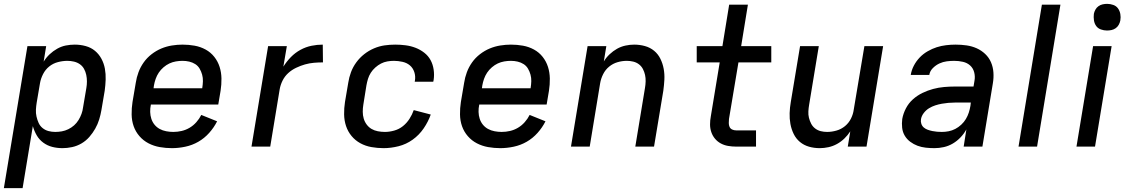

<svg xmlns="http://www.w3.org/2000/svg" viewBox="-27 -759 5847 994"><path d="M-7 215 115 -520H212L199 -440Q212 -461 230 -478Q248 -495 269.5 -507Q291 -519 314 -523.5Q337 -528 360 -528Q389 -528 416.5 -520.5Q444 -513 464.5 -496Q485 -479 498 -455Q511 -431 516 -403.5Q521 -376 520 -347Q519 -318 515 -289L498 -189Q494 -165 486.5 -140.5Q479 -116 466 -93Q453 -70 435.5 -50Q418 -30 395 -16.5Q372 -3 346.5 2.5Q321 8 297 8Q269 8 243.5 1.5Q218 -5 197 -20.5Q176 -36 163 -58.5Q150 -81 143 -106L90 215ZM259 -76Q276 -76 293 -79Q310 -82 326.5 -90Q343 -98 356.5 -110Q370 -122 379.5 -137.5Q389 -153 395 -169.5Q401 -186 403 -203L420 -303Q423 -320 423 -337.5Q423 -355 419.5 -371.5Q416 -388 408 -402.5Q400 -417 386.5 -426.5Q373 -436 356 -440Q339 -444 322 -444Q298 -444 273 -437.5Q248 -431 228 -415Q208 -399 196 -375.5Q184 -352 180 -328L163 -228Q160 -210 159 -191.5Q158 -173 162 -155.5Q166 -138 173 -122.5Q180 -107 193.5 -96Q207 -85 224 -80.5Q241 -76 259 -76Z M863 8Q831 8 800 2.5Q769 -3 742 -17Q715 -31 695 -54Q675 -77 665 -105.5Q655 -134 654.5 -166.5Q654 -199 659 -231L676 -331Q680 -358 690 -385Q700 -412 717 -436Q734 -460 758 -478.5Q782 -497 808.5 -508Q835 -519 863 -523.5Q891 -528 918 -528Q950 -528 980.5 -522.5Q1011 -517 1037.5 -502.5Q1064 -488 1082.5 -464.5Q1101 -441 1110 -412.5Q1119 -384 1119.5 -352.5Q1120 -321 1115 -289L1103 -218H754V-217Q750 -198 750.5 -179.5Q751 -161 756.5 -144Q762 -127 773 -113.5Q784 -100 799.5 -91.5Q815 -83 833.5 -79.5Q852 -76 870 -76Q892 -76 913.5 -81Q935 -86 954.5 -97.5Q974 -109 989.5 -126.5Q1005 -144 1015 -164L1097 -131Q1081 -99 1056 -71Q1031 -43 999.5 -25Q968 -7 932.5 0.5Q897 8 863 8ZM768 -302H1020V-303Q1023 -321 1023.5 -338.5Q1024 -356 1019.5 -372.5Q1015 -389 1006.5 -403.5Q998 -418 984 -427Q970 -436 953 -440Q936 -444 918 -444Q901 -444 883.5 -441Q866 -438 850 -430.5Q834 -423 819.5 -410.5Q805 -398 795 -383Q785 -368 779 -351Q773 -334 770 -317Z M1275 0 1361 -520H1458L1440 -414Q1457 -441 1479 -463.5Q1501 -486 1528.5 -501Q1556 -516 1585.5 -522Q1615 -528 1644 -528L1645 -436Q1622 -436 1598.5 -434Q1575 -432 1552 -425.5Q1529 -419 1506 -408Q1483 -397 1465 -380.5Q1447 -364 1436 -342Q1425 -320 1421 -297L1372 0Z M1959 8Q1927 8 1896 2.5Q1865 -3 1838.5 -17.5Q1812 -32 1793 -55Q1774 -78 1764.5 -106.5Q1755 -135 1754.5 -167Q1754 -199 1759 -231L1776 -331Q1780 -358 1790 -385Q1800 -412 1817.5 -436Q1835 -460 1858.5 -478.5Q1882 -497 1909 -508.5Q1936 -520 1963.5 -524Q1991 -528 2019 -528Q2046 -528 2073 -524.5Q2100 -521 2124.5 -511.5Q2149 -502 2169.5 -486Q2190 -470 2202 -448Q2214 -426 2218 -399Q2222 -372 2218 -345L2216 -336H2120L2121 -341Q2125 -364 2118 -385.5Q2111 -407 2095 -420.5Q2079 -434 2056.5 -439Q2034 -444 2012 -444Q1995 -444 1978 -441Q1961 -438 1945.5 -430Q1930 -422 1916 -409.5Q1902 -397 1892.5 -382Q1883 -367 1878 -350.5Q1873 -334 1870 -317L1854 -217Q1851 -199 1851 -180.5Q1851 -162 1856 -145Q1861 -128 1871.5 -114Q1882 -100 1896.5 -91.5Q1911 -83 1929 -79.5Q1947 -76 1966 -76Q1989 -76 2014 -83Q2039 -90 2059 -106Q2079 -122 2093 -144Q2107 -166 2115 -189L2203 -166Q2190 -129 2166.5 -94.5Q2143 -60 2109.5 -36Q2076 -12 2036.5 -2Q1997 8 1959 8Z M2563 8Q2531 8 2500 2.5Q2469 -3 2442 -17Q2415 -31 2395 -54Q2375 -77 2365 -105.5Q2355 -134 2354.5 -166.5Q2354 -199 2359 -231L2376 -331Q2380 -358 2390 -385Q2400 -412 2417 -436Q2434 -460 2458 -478.5Q2482 -497 2508.5 -508Q2535 -519 2563 -523.5Q2591 -528 2618 -528Q2650 -528 2680.5 -522.5Q2711 -517 2737.5 -502.5Q2764 -488 2782.5 -464.5Q2801 -441 2810 -412.5Q2819 -384 2819.5 -352.5Q2820 -321 2815 -289L2803 -218H2454V-217Q2450 -198 2450.5 -179.5Q2451 -161 2456.5 -144Q2462 -127 2473 -113.5Q2484 -100 2499.5 -91.5Q2515 -83 2533.5 -79.5Q2552 -76 2570 -76Q2592 -76 2613.5 -81Q2635 -86 2654.5 -97.5Q2674 -109 2689.5 -126.5Q2705 -144 2715 -164L2797 -131Q2781 -99 2756 -71Q2731 -43 2699.5 -25Q2668 -7 2632.5 0.5Q2597 8 2563 8ZM2468 -302H2720V-303Q2723 -321 2723.5 -338.5Q2724 -356 2719.5 -372.5Q2715 -389 2706.5 -403.5Q2698 -418 2684 -427Q2670 -436 2653 -440Q2636 -444 2618 -444Q2601 -444 2583.5 -441Q2566 -438 2550 -430.5Q2534 -423 2519.5 -410.5Q2505 -398 2495 -383Q2485 -368 2479 -351Q2473 -334 2470 -317Z M2929 0 3015 -520H3112L3099 -441Q3111 -461 3129 -478Q3147 -495 3167.5 -506.5Q3188 -518 3211 -523Q3234 -528 3256 -528Q3285 -528 3312 -520.5Q3339 -513 3359.5 -496Q3380 -479 3392 -454.5Q3404 -430 3409 -402.5Q3414 -375 3412.5 -346.5Q3411 -318 3407 -289L3359 0H3262L3312 -303Q3315 -320 3315.5 -337.5Q3316 -355 3312.5 -371Q3309 -387 3301.5 -401.5Q3294 -416 3281 -426Q3268 -436 3251.5 -440Q3235 -444 3218 -444Q3194 -444 3170 -437Q3146 -430 3126.5 -414Q3107 -398 3095.5 -375Q3084 -352 3080 -328L3026 0Z M3784 0Q3763 0 3742.5 -3.5Q3722 -7 3704.5 -16.5Q3687 -26 3674.5 -41Q3662 -56 3655.5 -75Q3649 -94 3649 -115Q3649 -136 3653 -157L3699 -436H3580V-520H3713L3748 -735H3845L3810 -520H3966V-436H3796L3747 -143Q3746 -133 3746 -122Q3746 -111 3750 -102Q3754 -93 3763.5 -88.5Q3773 -84 3784 -84H3887V0Z M4217 8Q4188 8 4161.5 0.5Q4135 -7 4114.5 -24Q4094 -41 4082 -65.5Q4070 -90 4065 -117.5Q4060 -145 4061 -173.5Q4062 -202 4067 -231L4115 -520H4212L4162 -217Q4159 -200 4158 -182.5Q4157 -165 4161 -149Q4165 -133 4172.5 -118.5Q4180 -104 4193 -94Q4206 -84 4222 -80Q4238 -76 4255 -76Q4279 -76 4303.5 -83Q4328 -90 4347.5 -106Q4367 -122 4378.5 -145Q4390 -168 4393 -192L4448 -520H4545L4459 0H4362L4375 -79Q4362 -59 4344.5 -42Q4327 -25 4306 -13.5Q4285 -2 4262 3Q4239 8 4217 8Z M4811 8Q4788 8 4765.5 5.5Q4743 3 4723 -4.5Q4703 -12 4685.5 -25Q4668 -38 4657 -56.5Q4646 -75 4643.5 -97.5Q4641 -120 4644 -143Q4649 -171 4663 -198Q4677 -225 4699.5 -245Q4722 -265 4749 -278Q4776 -291 4804 -298.5Q4832 -306 4860.5 -308.5Q4889 -311 4916 -311H5013L5018 -341Q5022 -363 5016.5 -384.5Q5011 -406 4995.5 -420Q4980 -434 4958 -439Q4936 -444 4913 -444Q4894 -444 4874.5 -441.5Q4855 -439 4836.5 -430.5Q4818 -422 4802.5 -406.5Q4787 -391 4784 -371H4688Q4692 -396 4704 -419Q4716 -442 4734 -461Q4752 -480 4775.5 -493.5Q4799 -507 4822.5 -514.5Q4846 -522 4871 -525Q4896 -528 4920 -528Q4949 -528 4977 -524Q5005 -520 5029.5 -509Q5054 -498 5073.5 -479.5Q5093 -461 5103.5 -436.5Q5114 -412 5116 -384Q5118 -356 5113 -327L5059 0H4962L4976 -89Q4964 -67 4946 -48Q4928 -29 4906 -16Q4884 -3 4859.5 2.5Q4835 8 4811 8ZM4849 -76Q4867 -76 4884.5 -79.5Q4902 -83 4918.5 -91.5Q4935 -100 4949.5 -113.5Q4964 -127 4973.5 -143Q4983 -159 4988.5 -176Q4994 -193 4997 -211L4999 -228H4916Q4899 -228 4882.5 -226.5Q4866 -225 4849 -222Q4832 -219 4815 -213.5Q4798 -208 4782.5 -198.5Q4767 -189 4755.5 -174Q4744 -159 4741 -142Q4739 -129 4743 -117.5Q4747 -106 4756 -98.5Q4765 -91 4776.5 -87Q4788 -83 4800 -80.5Q4812 -78 4824.5 -77Q4837 -76 4849 -76Z M5246 0 5367 -735H5463L5342 0Z M5546 0 5632 -520H5728L5642 0ZM5704 -601Q5688 -601 5672.5 -606.5Q5657 -612 5648 -624.5Q5639 -637 5636.5 -653.5Q5634 -670 5636 -687Q5638 -698 5644 -709Q5650 -720 5660 -727Q5670 -734 5681.5 -736.5Q5693 -739 5705 -739Q5721 -739 5736.5 -733.5Q5752 -728 5761 -715.5Q5770 -703 5773 -686.5Q5776 -670 5773 -653Q5771 -642 5765 -631Q5759 -620 5749 -613Q5739 -606 5727.5 -603.5Q5716 -601 5704 -601Z"/></svg>

Font: Iosevka Aile Medium
Style: Italic
Weight: 500
Italic angle: -9°
Designer: Belleve Invis
Foundry: Belleve Invis
Version: Version 31.1.0; ttfautohint (v1.8.4)